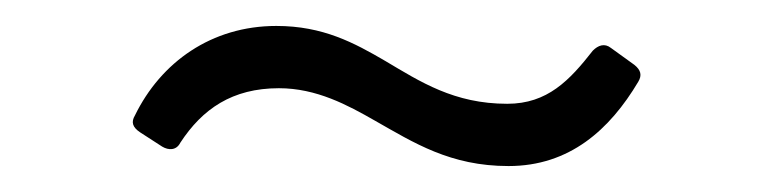

<svg xmlns="http://www.w3.org/2000/svg" viewBox="-20 -368 597 148"><path d="M372 -240C419 -240 450 -268 472 -305C475 -310 474 -314 469 -318L451 -331C446 -335 441 -333 437 -329C419 -306 402 -288 371 -288C330 -288 304 -305 277 -321C253 -335 229 -348 193 -348C143 -348 104 -320 84 -279C81 -274 82 -270 88 -266L105 -255C110 -252 116 -252 119 -258C136 -284 159 -300 195 -300C224 -300 248 -287 269 -275C299 -258 327 -240 372 -240Z"/></svg>

Font: Barlow Semi Condensed Light
Style: Regular
Weight: 300
Width: 4
Designer: Jeremy Tribby
Foundry: Tribby Type
Version: Version 1.422;hotconv 1.0.109;makeotfexe 2.5.65596